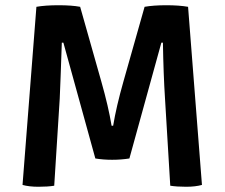

<svg xmlns="http://www.w3.org/2000/svg" viewBox="-20 -708 858 733"><path d="M66 -2 119 -682Q153 -688 203.5 -688Q254 -688 286 -682L367 -396Q394 -301 406 -228H412Q424 -301 451 -396L532 -682Q566 -688 615 -688Q664 -688 698 -682L751 -2Q726 5 690.5 5Q655 5 630 1L610 -331Q604 -423 602 -545H596L474 -103Q442 -98 408 -98Q374 -98 344 -103L222 -545H216Q211 -396 208 -331L187 1Q163 5 127 5Q91 5 66 -2Z"/></svg>

Font: Signika Negative
Style: Semibold
Weight: 600
Designer: Anna Giedrys
Foundry: Anna Giedrys
Version: Version 1.001